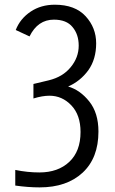

<svg xmlns="http://www.w3.org/2000/svg" viewBox="-20 -563 488 816"><path d="M44.9 159.2Q96.7 169.9 147.5 169.9Q226.6 169.9 274.4 125Q322.3 80.1 322.3 -2Q322.3 -74.2 283.2 -115.2Q244.1 -156.2 190.4 -156.2Q160.2 -156.2 122.1 -144.5Q122.1 -165 122.1 -206.1Q138.7 -210 187.5 -221.7Q247.1 -236.3 280.3 -277.3Q314.5 -318.4 314.5 -369.1Q314.5 -417 288.1 -448.2Q262.7 -479.5 209 -479.5Q140.6 -479.5 105.5 -408.2Q85.9 -417 46.9 -435.5Q65.4 -483.4 110.4 -513.7Q154.3 -543 212.9 -543Q298.8 -543 343.8 -494.1Q388.7 -445.3 388.7 -378.9Q388.7 -311.5 355.5 -264.6Q321.3 -217.8 269.5 -195.3Q320.3 -180.7 359.4 -131.8Q398.4 -83 398.4 -3.9Q398.4 108.4 331.1 170.9Q263.7 233.4 148.4 233.4Q99.6 233.4 44.9 225.6Q44.9 203.1 44.9 159.2Z"/></svg>

Font: Gothic A1
Style: Regular
Weight: 400
Designer: HanYang I&C Co.,Ltd.
Version: Version 2.50